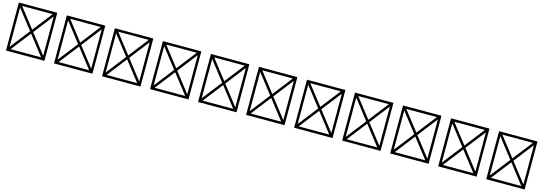

<svg xmlns="http://www.w3.org/2000/svg" viewBox="34 -2311 10933 3862"><g transform="rotate(15 5500.0 -380.0)"><path d="M100 120H900V-880H100ZM500 -421 182 -830H818ZM532 -380 850 -789V29ZM182 70 500 -339 818 70ZM150 -789 468 -380 150 29Z M1100 120H1900V-880H1100ZM1500 -421 1182 -830H1818ZM1532 -380 1850 -789V29ZM1182 70 1500 -339 1818 70ZM1150 -789 1468 -380 1150 29Z M2100 120H2900V-880H2100ZM2500 -421 2182 -830H2818ZM2532 -380 2850 -789V29ZM2182 70 2500 -339 2818 70ZM2150 -789 2468 -380 2150 29Z M3100 120H3900V-880H3100ZM3500 -421 3182 -830H3818ZM3532 -380 3850 -789V29ZM3182 70 3500 -339 3818 70ZM3150 -789 3468 -380 3150 29Z M4100 120H4900V-880H4100ZM4500 -421 4182 -830H4818ZM4532 -380 4850 -789V29ZM4182 70 4500 -339 4818 70ZM4150 -789 4468 -380 4150 29Z M5100 120H5900V-880H5100ZM5500 -421 5182 -830H5818ZM5532 -380 5850 -789V29ZM5182 70 5500 -339 5818 70ZM5150 -789 5468 -380 5150 29Z M6100 120H6900V-880H6100ZM6500 -421 6182 -830H6818ZM6532 -380 6850 -789V29ZM6182 70 6500 -339 6818 70ZM6150 -789 6468 -380 6150 29Z M7100 120H7900V-880H7100ZM7500 -421 7182 -830H7818ZM7532 -380 7850 -789V29ZM7182 70 7500 -339 7818 70ZM7150 -789 7468 -380 7150 29Z M8100 120H8900V-880H8100ZM8500 -421 8182 -830H8818ZM8532 -380 8850 -789V29ZM8182 70 8500 -339 8818 70ZM8150 -789 8468 -380 8150 29Z M9100 120H9900V-880H9100ZM9500 -421 9182 -830H9818ZM9532 -380 9850 -789V29ZM9182 70 9500 -339 9818 70ZM9150 -789 9468 -380 9150 29Z M10100 120H10900V-880H10100ZM10500 -421 10182 -830H10818ZM10532 -380 10850 -789V29ZM10182 70 10500 -339 10818 70ZM10150 -789 10468 -380 10150 29Z"/></g></svg>

Font: Adobe NotDef
Style: Regular
Weight: 400
Monospace: yes
Foundry: Adobe Systems Incorporated
Version: Version 1.000;PS 1;hotconv 1.0.98;makeotf.lib2.5.65220